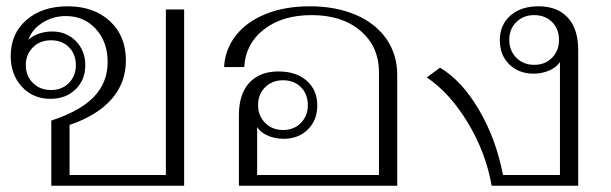

<svg xmlns="http://www.w3.org/2000/svg" viewBox="-20 -590 1941 610"><path d="M143 -207Q235 -237 278.5 -282.5Q322 -328 322 -393Q322 -457 284.5 -498Q247 -539 189 -539Q148 -539 114.5 -517.5Q81 -496 70 -463Q81 -475 102 -482.5Q123 -490 146 -490Q191 -490 221 -459.5Q251 -429 251 -383Q251 -336 220 -306Q189 -276 140 -276Q85 -276 49.5 -314.5Q14 -353 14 -412Q14 -483 64 -526.5Q114 -570 195 -570Q278 -570 329 -523Q380 -476 380 -398Q380 -327 334.5 -275Q289 -223 201 -193V-34H507V-560H565V0H143ZM221 -383Q221 -418 199 -440Q177 -462 142 -462Q107 -462 84.5 -439.5Q62 -417 62 -383Q62 -349 84.5 -326.5Q107 -304 142 -304Q177 -304 199 -326.5Q221 -349 221 -383Z M739 -224Q739 -291 772 -327Q805 -363 865 -363Q921 -363 954.5 -333.5Q988 -304 988 -255Q988 -208 958 -178.5Q928 -149 881 -149Q854 -149 831 -159Q808 -169 797 -186V-34H1184V-360Q1184 -442 1125.5 -492Q1067 -542 970 -542Q877 -542 818.5 -496.5Q760 -451 756 -377H692Q695 -434 730 -478Q765 -522 825.5 -546Q886 -570 964 -570Q1047 -570 1110 -543Q1173 -516 1207.5 -466.5Q1242 -417 1242 -352V0H739ZM958 -256Q958 -291 936 -313Q914 -335 879 -335Q845 -335 822.5 -313Q800 -291 800 -256Q800 -222 822.5 -199.5Q845 -177 879 -177Q914 -177 936 -199.5Q958 -222 958 -256Z M1336 -344 1378 -375Q1447 -334 1501.5 -241.5Q1556 -149 1578 -34H1759V-393Q1748 -376 1725 -366Q1702 -356 1675 -356Q1628 -356 1598 -385.5Q1568 -415 1568 -462Q1568 -511 1601.5 -540.5Q1635 -570 1691 -570Q1751 -570 1784 -534Q1817 -498 1817 -431V0H1542Q1524 -104 1467 -199Q1410 -294 1336 -344ZM1756 -463Q1756 -498 1734 -520Q1712 -542 1677 -542Q1643 -542 1620.5 -520Q1598 -498 1598 -463Q1598 -429 1620.5 -406.5Q1643 -384 1677 -384Q1712 -384 1734 -406.5Q1756 -429 1756 -463Z"/></svg>

Font: Fahkwang ExtraLight
Style: Regular
Weight: 275
Designer: Suppakit Chalermlarp | Katatrad Co.,Ltd.
Foundry: Cadson Demak Co.,Ltd.
Version: Version 1.000; ttfautohint (v1.6)